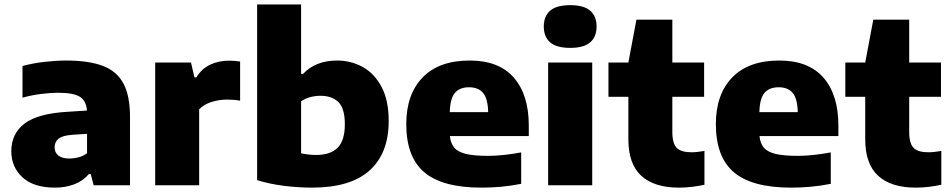

<svg xmlns="http://www.w3.org/2000/svg" viewBox="-20 -828 4250 858"><path d="M226 10.5Q130.5 10.5 80.5 -35.5Q30.5 -81.5 30.5 -152.5Q30.5 -231 90 -276Q149.5 -321 282.5 -328.5L368.5 -334Q365.5 -378 336.5 -395.8Q307.5 -413.5 239.5 -413.5Q206 -413.5 162.8 -408Q119.5 -402.5 80.5 -391.5V-533Q126 -545.5 178.5 -551.5Q231 -557.5 275.5 -557.5Q375.5 -557.5 438.5 -534Q501.5 -510.5 531.2 -455.5Q561 -400.5 561 -306V0H398.5L385.5 -50H377Q350 -18.5 310.8 -4Q271.5 10.5 226 10.5ZM224 -169.5Q224 -146.5 240.8 -133Q257.5 -119.5 290.5 -119.5Q310 -119.5 330.5 -124.8Q351 -130 369 -143V-230L302 -225.5Q259.5 -222.5 241.8 -208.2Q224 -194 224 -169.5Z M673.5 0V-548.5H833.5L849 -482H857.5Q880.5 -520.5 918.8 -538.8Q957 -557 1005 -557Q1018 -557 1030.5 -555.8Q1043 -554.5 1053 -553V-378Q1038.5 -381 1022.5 -382Q1006.5 -383 993 -383Q959 -383 924.5 -372Q890 -361 870 -339.5V0Z M1374.5 10.5Q1313.5 10.5 1249.2 2.5Q1185 -5.5 1129 -23V-808H1325.5V-498H1334.5Q1390.5 -557.5 1486.5 -557.5Q1548.5 -557.5 1601 -528.5Q1653.5 -499.5 1685.2 -439.5Q1717 -379.5 1717 -287Q1717 -143 1631.5 -66.2Q1546 10.5 1374.5 10.5ZM1392 -135.5Q1457 -135.5 1489 -168Q1521 -200.5 1521 -272.5Q1521 -344.5 1491.8 -372.2Q1462.5 -400 1412.5 -400Q1389.5 -400 1366.8 -394Q1344 -388 1325.5 -375.5V-143Q1339 -140 1356 -137.8Q1373 -135.5 1392 -135.5Z M2132 10.5Q1957.5 10.5 1876.5 -57.8Q1795.5 -126 1795.5 -273.5Q1795.5 -406 1868.5 -481.8Q1941.5 -557.5 2079 -557.5Q2209.5 -557.5 2276.2 -481Q2343 -404.5 2343 -267V-220H1990.5Q1993.5 -188 2009.8 -168.5Q2026 -149 2062.2 -140.2Q2098.5 -131.5 2162 -131.5Q2195.5 -131.5 2234 -135.8Q2272.5 -140 2309 -147V-6.5Q2260.5 3 2216.8 6.8Q2173 10.5 2132 10.5ZM2076 -438Q2034 -438 2012.8 -412.8Q1991.5 -387.5 1990 -327H2161.5Q2160 -387 2139 -412.5Q2118 -438 2076 -438Z M2429.5 0V-548.5H2626.5V0ZM2528 -614Q2467 -614 2438.5 -638.8Q2410 -663.5 2410 -709.5Q2410 -755.5 2438.5 -780.2Q2467 -805 2528 -805Q2589 -805 2617.5 -780.2Q2646 -755.5 2646 -709.5Q2646 -663.5 2617.5 -638.8Q2589 -614 2528 -614Z M3014 10.5Q2904 10.5 2846 -42.2Q2788 -95 2788 -205.5V-395.5H2699V-548.5H2788L2824 -740H2984.5V-548.5H3126.5V-395.5H2984.5V-239.5Q2984.5 -186.5 3004.2 -167Q3024 -147.5 3070.5 -147.5Q3093.5 -147.5 3128 -153.5V-2.5Q3104.5 3 3073.8 6.8Q3043 10.5 3014 10.5Z M3515.5 10.5Q3341 10.5 3260 -57.8Q3179 -126 3179 -273.5Q3179 -406 3252 -481.8Q3325 -557.5 3462.5 -557.5Q3593 -557.5 3659.8 -481Q3726.5 -404.5 3726.5 -267V-220H3374Q3377 -188 3393.2 -168.5Q3409.5 -149 3445.8 -140.2Q3482 -131.5 3545.5 -131.5Q3579 -131.5 3617.5 -135.8Q3656 -140 3692.5 -147V-6.5Q3644 3 3600.2 6.8Q3556.5 10.5 3515.5 10.5ZM3459.5 -438Q3417.5 -438 3396.2 -412.8Q3375 -387.5 3373.5 -327H3545Q3543.5 -387 3522.5 -412.5Q3501.5 -438 3459.5 -438Z M4072.5 10.5Q3962.5 10.5 3904.5 -42.2Q3846.5 -95 3846.5 -205.5V-395.5H3757.5V-548.5H3846.5L3882.5 -740H4043V-548.5H4185V-395.5H4043V-239.5Q4043 -186.5 4062.8 -167Q4082.5 -147.5 4129 -147.5Q4152 -147.5 4186.5 -153.5V-2.5Q4163 3 4132.2 6.8Q4101.5 10.5 4072.5 10.5Z"/></svg>

Font: Encode Sans SmExp XBd
Style: Regular
Weight: 800
Width: 6
Designer: Multiple Designers
Foundry: Impallari Type
Version: Version 3.002; ttfautohint (v1.8.3) -l 8 -r 50 -G 200 -x 14 